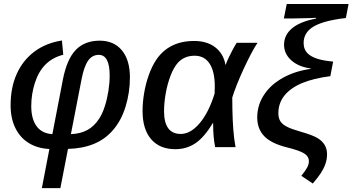

<svg xmlns="http://www.w3.org/2000/svg" viewBox="-20 -745 1785 972"><path d="M484.9 -539.1Q556.6 -539.1 597.2 -490Q637.7 -440.9 637.7 -353.5Q637.7 -276.4 615.5 -204.6Q593.3 -132.8 550.3 -84.5Q473.1 4.9 324.2 8.8L285.6 207.5H191.9L230 9.3Q169.4 6.3 125.5 -21Q81.5 -48.3 57.6 -97.2Q33.7 -146 33.7 -211.9Q33.7 -301.8 64.7 -370.8Q95.7 -439.9 154.1 -483.6Q212.4 -527.3 293.5 -540L300.3 -467.8Q246.6 -454.6 210.4 -418.5Q175.3 -383.3 156.7 -325.7Q138.2 -268.1 138.2 -207.5Q138.2 -143.6 165 -106.4Q191.9 -69.3 245.1 -65.9L298.3 -341.8Q318.4 -445.3 363.5 -492.2Q408.7 -539.1 484.9 -539.1ZM480 -467.3Q446.3 -467.3 425.5 -437Q404.8 -406.7 392.6 -342.3L338.9 -65.9Q388.2 -67.9 422.9 -87.2Q457.5 -106.4 481.9 -144Q499 -170.4 510.7 -207.3Q522.5 -244.1 528.8 -284.4Q535.2 -324.7 535.2 -362.3Q535.2 -467.3 480 -467.3Z M962.9 -537.6Q1027.8 -537.6 1069.3 -505.9Q1110.8 -474.1 1121.6 -417H1122.6Q1127 -430.2 1136.2 -450Q1145.5 -469.7 1156.7 -491Q1168 -512.2 1178.2 -528.3H1283.7Q1269 -506.8 1250.7 -471.9Q1232.4 -437 1213.9 -397Q1195.3 -356.9 1179.9 -318.4Q1164.6 -279.8 1155.8 -251Q1155.8 -219.7 1156.5 -191.2Q1157.2 -162.6 1158.2 -137.2Q1159.7 -111.8 1161.1 -89.8Q1162.6 -67.9 1165.3 -46.4Q1168 -24.9 1172.4 0H1069.3Q1059.1 -49.8 1059.1 -113.8V-121.6H1057.1Q1013.2 -48.8 968.5 -19.3Q923.8 10.3 867.7 10.3Q788.6 10.3 745.1 -40.3Q701.7 -90.8 701.7 -183.1Q701.7 -225.6 709.5 -272.7Q717.3 -319.8 732.9 -364Q748.5 -408.2 770 -440.9Q834.5 -537.6 962.9 -537.6ZM965.3 -462.9Q913.1 -462.9 880.4 -427.2Q858.9 -402.8 843 -360.8Q827.1 -318.8 818.8 -271.2Q810.5 -223.6 810.5 -182.1Q810.5 -66.9 895 -66.9Q944.8 -66.9 990.7 -121.1Q1036.6 -175.3 1066.4 -271L1067.4 -306.2Q1067.4 -382.3 1041.3 -422.6Q1015.1 -462.9 965.3 -462.9Z M1517.1 -527.3Q1517.1 -494.1 1538.6 -473.6Q1555.7 -457.5 1585.7 -447.8Q1615.7 -438 1666.5 -433.1L1652.3 -359.4Q1567.9 -348.6 1508.8 -324.2Q1450.2 -299.3 1419.7 -261Q1389.2 -222.7 1389.2 -171.4Q1389.2 -147 1399.7 -130.6Q1410.2 -114.3 1434.6 -102.5Q1453.6 -92.3 1504.4 -77.6Q1561 -61.5 1585.9 -46.9Q1610.4 -32.7 1623 -12.2Q1635.7 8.3 1635.7 36.6Q1635.7 62 1626.5 87.4Q1617.7 111.3 1603.3 132.8Q1588.9 154.3 1563.5 184.1L1505.4 145Q1525.4 120.6 1534.7 103.5Q1543.9 86.4 1543.9 70.8Q1543.9 47.9 1521.5 32.7Q1498 17.1 1432.1 1Q1352.5 -19 1317.4 -55.9Q1282.2 -92.8 1282.2 -150.4Q1282.2 -217.3 1321.8 -272.5Q1355 -319.8 1414.8 -352.5Q1474.6 -385.3 1553.2 -396.5V-398.4Q1491.2 -406.7 1454.6 -439.7Q1418 -472.7 1418 -518.6Q1418 -567.9 1458.7 -601.8Q1499.5 -635.7 1579.6 -650.9L1580.6 -654.8Q1573.2 -654.3 1564.2 -654.1Q1555.2 -653.8 1544.9 -653.3L1453.6 -651.4H1417L1431.6 -724.6H1744.6L1731 -653.8Q1606 -639.6 1556.6 -603.5Q1517.1 -574.2 1517.1 -527.3Z"/></svg>

Font: Arimo Medium
Style: Italic
Weight: 500
Italic angle: -12°
Designer: Steve Matteson
Foundry: Monotype Imaging Inc.
Version: Version 1.33